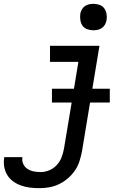

<svg xmlns="http://www.w3.org/2000/svg" viewBox="-78 -759 698 1002"><path d="M127 223Q102 223 78 220Q54 217 31.5 209Q9 201 -9.5 187.5Q-28 174 -40 154.5Q-52 135 -56 111.5Q-60 88 -56 63L-55 61H40L39 62Q36 81 43.5 97Q51 113 65.5 122.5Q80 132 98 135.5Q116 139 134 139Q157 139 179.5 129.5Q202 120 218.5 102Q235 84 243.5 61.5Q252 39 256 16L296 -224H193V-296H308L331 -436H183V-520H441L404 -296H495V-224H392L350 30Q345 56 337 81.5Q329 107 313.5 130Q298 153 276.5 171.5Q255 190 230 202Q205 214 179 218.5Q153 223 127 223ZM409 -601Q393 -601 377.5 -606.5Q362 -612 353 -624.5Q344 -637 341.5 -653.5Q339 -670 341 -687Q343 -698 349 -709Q355 -720 365 -727Q375 -734 386.5 -736.5Q398 -739 410 -739Q426 -739 441.5 -733.5Q457 -728 466 -715.5Q475 -703 478 -686.5Q481 -670 478 -653Q476 -642 470 -631Q464 -620 454 -613Q444 -606 432.5 -603.5Q421 -601 409 -601Z"/></svg>

Font: Iosevka Medium Extended
Style: Italic
Weight: 500
Width: 7
Italic angle: -9°
Monospace: yes
Designer: Belleve Invis
Foundry: Belleve Invis
Version: Version 32.5.0; ttfautohint (v1.8.4)